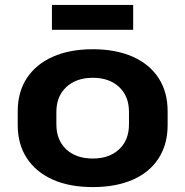

<svg xmlns="http://www.w3.org/2000/svg" viewBox="-20 -750 753 780"><path d="M357 10Q262 10 194 -20.5Q126 -51 89 -107.5Q52 -164 52 -242V-298Q52 -376 89 -432.5Q126 -489 194.5 -519.5Q263 -550 357 -550Q451 -550 519.5 -519.5Q588 -489 624.5 -432.5Q661 -376 661 -298V-242Q661 -164 624.5 -107Q588 -50 519.5 -20Q451 10 357 10ZM357 -106Q424 -106 464 -143.5Q504 -181 504 -245V-295Q504 -359 464 -396.5Q424 -434 357 -434Q290 -434 249.5 -396.5Q209 -359 209 -295V-245Q209 -181 249 -143.5Q289 -106 357 -106ZM521 -730V-629H191V-730Z"/></svg>

Font: Pathway Extreme 72pt
Style: Bold
Weight: 700
Designer: Eduardo Rodriguez Tunni
Foundry: Eduardo Rodriguez Tunni
Version: Version 1.001;gftools[0.9.26]